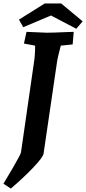

<svg xmlns="http://www.w3.org/2000/svg" viewBox="-55 -895 500 1115"><path d="M67 -11 142 -531Q149 -573 149 -630L84 -642L99 -710Q197 -705 217 -705Q251 -705 339 -709L373 -710L367 -637L298 -630Q280 -561 277 -541L198 -3Q195 18 138.5 77.5Q82 137 8 200L-35 172Q-19 146 23 74Q65 2 67 -11ZM241 -805 80 -737 55 -781 205 -875H300L425 -771L388 -728Z"/></svg>

Font: Andada Pro ExtraBold
Style: Italic
Weight: 800
Italic angle: -6.99998°
Designer: Carolina Giovagnoli
Foundry: Huerta Tipografica
Version: Version 3.005; ttfautohint (v1.8.4)